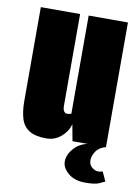

<svg xmlns="http://www.w3.org/2000/svg" viewBox="-76 -548 548 751"><g transform="rotate(10 198.0 -172.0)"><path d="M135 7Q91 7 67 -8Q43 -23 34 -52Q25 -81 25 -124V-495H181V-130Q181 -121 183 -115Q185 -109 189 -105.5Q193 -102 198 -102Q201 -102 204 -102.5Q207 -103 210 -103.5Q213 -104 215 -105V-495H371V0H238L226 -65Q217 -34 192 -13.5Q167 7 135 7ZM315 151Q272 151 247 129.5Q222 108 222 83Q222 55 246.5 28.5Q271 2 312 -2L371 0Q344 7 332 25.5Q320 44 320 61Q320 79 332.5 89Q345 99 357 99Q364 99 368.5 97.5Q373 96 375 96L392 133Q387 136 370 143.5Q353 151 315 151Z"/></g></svg>

Font: Alumni Sans Thin Black
Style: Regular
Weight: 900
Version: Version 1.018